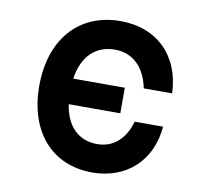

<svg xmlns="http://www.w3.org/2000/svg" viewBox="-74 -703 847 799"><g transform="rotate(10 350.0 -303.5)"><path d="M365 17C509 17 611 -76 623 -222H503C482 -147 433 -103 365 -103C286 -103 234 -154 220 -246H438V-354H220C234 -449 288 -503 371 -503C446 -503 499 -452 516 -365H636C630 -523 528 -624 373 -624C198 -624 86 -498 86 -300C86 -106 195 17 365 17Z"/></g></svg>

Font: Martian Mono Std Md
Style: Regular
Weight: 500
Monospace: yes
Designer: Roman Shamin
Foundry: Evil Martians
Version: Version 1.000